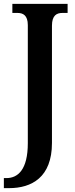

<svg xmlns="http://www.w3.org/2000/svg" viewBox="-33 -734 390 994"><path d="M-13 240H14C130 240 236 185 236 6V-601C236 -655 261 -667 290 -667H317V-714H31V-667H58C86 -667 111 -655 111 -604V7C111 144 60 188 0 188H-13Z"/></svg>

Font: Noto Serif Devanagari Condensed SemiBold
Style: Regular
Weight: 600
Width: 3
Designer: Universal Thirst, Indian Type Foundry and the Monotype Design Team
Foundry: Monotype Imaging Inc.
Version: Version 2.004